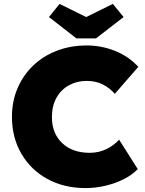

<svg xmlns="http://www.w3.org/2000/svg" viewBox="-20 -950 741 980"><path d="M417 10Q307 10 222 -36.5Q137 -83 89 -165.5Q41 -248 41 -354Q41 -433 69.5 -499.5Q98 -566 149 -615Q200 -664 270 -691Q340 -718 424 -718Q497 -718 566.5 -690.5Q636 -663 686 -609L566 -471Q541 -500 505.5 -518.5Q470 -537 422 -537Q373 -537 332.5 -515Q292 -493 268.5 -451.5Q245 -410 245 -352Q245 -269 297.5 -219.5Q350 -170 438 -170Q484 -170 523 -189Q562 -208 588 -237L683 -87Q657 -59 614.5 -37Q572 -15 520.5 -2.5Q469 10 417 10ZM370 -754 230 -863 284 -930 420 -863 556 -930 611 -863 470 -754Z"/></svg>

Font: Lexend ExtraBold
Style: Regular
Weight: 800
Designer: Bonnie Shaver-Troup, Thomas Jockin
Foundry: Lexend
Version: Version 1.007; ttfautohint (v1.8.3)